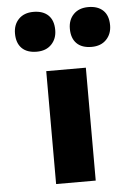

<svg xmlns="http://www.w3.org/2000/svg" viewBox="-56 -859 643 903"><g transform="rotate(-5 265.5 -408.0)"><path d="M172 0V-533H359V0ZM395 -628Q349 -628 324.5 -652.5Q300 -677 300 -722Q300 -764 325.5 -790Q351 -816 395 -816Q440 -816 465 -792Q490 -768 490 -722Q490 -681 464.5 -654.5Q439 -628 395 -628ZM136 -628Q90 -628 65.5 -652.5Q41 -677 41 -722Q41 -764 66.5 -790Q92 -816 136 -816Q181 -816 206 -792Q231 -768 231 -722Q231 -681 205.5 -654.5Q180 -628 136 -628Z"/></g></svg>

Font: Lexend Tera ExtraBold
Style: Regular
Weight: 800
Designer: Bonnie Shaver-Troup, Thomas Jockin
Foundry: Lexend
Version: Version 1.007